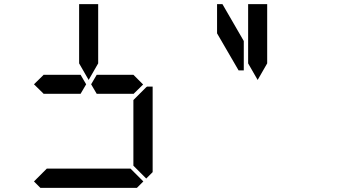

<svg xmlns="http://www.w3.org/2000/svg" viewBox="-20 -907 1672 927"><path d="M685 -485 690 -489H717V-76L686 -45L624 -107V-113V-218V-424ZM672 -31 641 0H175L144 -31L206 -93H226H362H454H590H610ZM144 -500 192 -547V-546H328H369L396 -500L369 -454H212H209H192V-453ZM624 -546 671 -499 624 -453V-454H606H604H475H454H447L420 -500L447 -546H454H475H488ZM362 -673V-887H454V-876V-673V-601L408 -521L362 -601ZM1157 -567H1132L1028 -746V-887H1054L1157 -709ZM1178 -673V-887H1270V-876V-673V-601L1224 -521L1178 -601Z"/></svg>

Font: DSEG14 Classic
Style: Regular
Weight: 400
Designer: Keshikan(Twitter:@keshinomi_88pro)
Version: Version 0.46